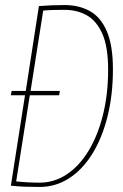

<svg xmlns="http://www.w3.org/2000/svg" viewBox="-20 -730 487 760"><path d="M137 10Q102 10 77.5 9Q53 8 23 5L79 -353H23L26 -370H82L134 -706Q161 -708 185 -709Q209 -710 235 -710Q293 -710 336 -686Q379 -662 403 -606Q427 -550 427 -456Q427 -354 405.5 -268.5Q384 -183 345 -120.5Q306 -58 253 -24Q200 10 137 10ZM137 -7Q195 -7 244.5 -40Q294 -73 330.5 -133Q367 -193 387.5 -275Q408 -357 408 -454Q408 -545 385 -596.5Q362 -648 323.5 -669.5Q285 -691 235 -691Q213 -691 190.5 -690.5Q168 -690 151 -688L101 -370H217L214 -353H98L44 -12Q89 -7 137 -7Z"/></svg>

Font: Georama SemiCondensed Thin
Style: Italic
Weight: 100
Width: 4
Italic angle: -9°
Designer: Jean-Baptiste Levee
Foundry: Production Type
Version: Version 1.000